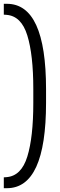

<svg xmlns="http://www.w3.org/2000/svg" viewBox="-49 -811 314 1009"><path d="M193 -271Q193 178 -13 178H-29V121L-15 120Q63 114 94.5 12Q126 -90 126 -270V-343Q126 -523 94.5 -625Q63 -727 -15 -733L-29 -734V-791H-13Q193 -791 193 -342Z"/></svg>

Font: Teko Light
Style: Regular
Weight: 300
Designer: Manushi Parikh, Jonny Pinhorn
Foundry: Indian Type Foundry
Version: Version 1.105;PS 1.0;hotconv 1.0.78;makeotf.lib2.5.61930; tt